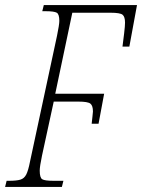

<svg xmlns="http://www.w3.org/2000/svg" viewBox="-41 -734 558 754"><path d="M-21 0 -15 -24H-5Q24 -24 39 -28.5Q54 -33 62 -48.5Q70 -64 77 -100L183 -594Q187 -613 189.5 -629Q192 -645 192 -652Q192 -678 182 -684Q172 -690 137 -690H125L131 -714H497L467 -551H440Q443 -574 446.5 -603Q450 -632 450 -645Q450 -668 440.5 -676Q431 -684 393 -684H243L176 -366H368L346 -248H319Q321 -262 322 -275.5Q323 -289 324 -296Q324 -319 314 -327Q304 -335 267 -335H170L124 -123Q115 -80 115 -64Q115 -36 125 -30Q135 -24 169 -24H208L202 0Z"/></svg>

Font: Noto Serif ExtraCondensed ExtraLight
Style: Italic
Weight: 200
Width: 2
Italic angle: -12°
Designer: Monotype Design Team
Foundry: Monotype Imaging Inc.
Version: Version 2.014; ttfautohint (v1.8.4.7-5d5b)